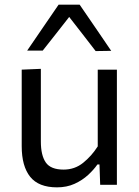

<svg xmlns="http://www.w3.org/2000/svg" viewBox="-20 -796 598 827"><path d="M225.5 11Q146.5 11 110 -34.5Q73.5 -80 73.5 -166.5V-496L156 -499.5V-186Q156 -127 177.2 -96.2Q198.5 -65.5 254 -65.5Q302 -65.5 338.2 -94.8Q374.5 -124 401 -165.5V-496H483.5V0H411.5L408.5 -87.5H399.5Q384 -65 359.2 -42.2Q334.5 -19.5 301 -4.2Q267.5 11 225.5 11ZM392 -576Q363.5 -613 335.2 -649.5Q307 -686 278 -723Q249 -686 221 -650.2Q193 -614.5 164 -578H97Q130.5 -627 164.5 -676.8Q198.5 -726.5 232.5 -776H323Q357 -726.5 391 -676.8Q425 -627 459 -577Z"/></svg>

Font: Commissioner
Style: Regular
Weight: 400
Designer: Kostas Bartsokas
Foundry: Kostas Bartsokas
Version: Version 1.000; ttfautohint (v1.8.3)